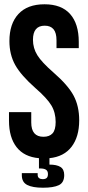

<svg xmlns="http://www.w3.org/2000/svg" viewBox="-20 -730 412 897"><path d="M350 -168Q350 -91 314.5 -44.5Q279 2 211 9V39Q245 39 262.5 50Q280 61 280 88Q280 123 255 135Q230 147 181 147Q132 147 107 134Q82 121 82 89V79H156V87Q156 97 162.5 102Q169 107 179 107Q192 107 198 101.5Q204 96 204 83Q204 69 195 63Q186 57 167 57H162V9Q93 3 57.5 -42.5Q22 -88 22 -166V-206H126V-158Q126 -91 183 -91Q211 -91 225.5 -107Q240 -123 240 -160Q240 -204 220 -237.5Q200 -271 146 -318Q78 -378 51 -426.5Q24 -475 24 -538Q24 -619 66 -664.5Q108 -710 188 -710Q267 -710 307.5 -664.5Q348 -619 348 -534V-505H244V-541Q244 -577 230 -593.5Q216 -610 189 -610Q134 -610 134 -544Q134 -505 154.5 -472Q175 -439 229 -392Q298 -332 324 -283Q350 -234 350 -168Z"/></svg>

Font: Booming Bebas 2
Style: Regular
Weight: 400
Designer: Ryoichi Tsunekawa
Foundry: Ryoichi Tsunekawa
Version: Version 2.000